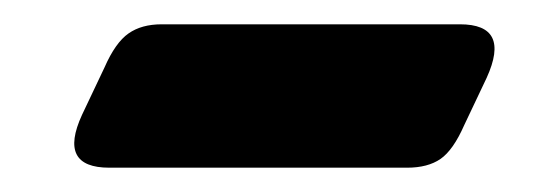

<svg xmlns="http://www.w3.org/2000/svg" viewBox="-20 -349 452 158"><path d="M358.5 -329Q400.5 -329 380.5 -285L362 -246Q353 -225.5 342.5 -218.2Q332 -211 315 -211H70Q27.5 -211 47.5 -254.5L66 -293.5Q75 -314 85.8 -321.5Q96.5 -329 113 -329Z"/></svg>

Font: Fraunces 9pt SuperSoft
Style: Bold Italic
Weight: 700
Italic angle: -16°
Version: Version 1.000;[b76b70a41]